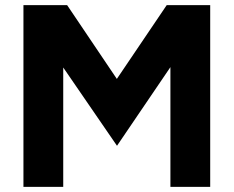

<svg xmlns="http://www.w3.org/2000/svg" viewBox="-20 -727 909 747"><path d="M71.2 -707H241.2L434.6 -420L628.6 -707H797.8V0H643V-465.8L435.2 -159.8L226 -464.4V0H71.2Z"/></svg>

Font: 寒蝉端黑体 Light
Style: Regular
Weight: 300
Designer: ChillDuanSans {Warren2060}; 
Source Han Sans {Ryoko NISHIZUKA 西塚涼子 (kana, bopomofo & ideographs); Paul D. Hunt (Latin, G
Foundry: ChillType&Adobe
Version: Version 1.300;Glyphs 3.3 (3306)